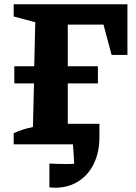

<svg xmlns="http://www.w3.org/2000/svg" viewBox="-20 -675 636 898"><path d="M47 -285V-365H140L145 -571L44 -598V-655H576V-418H502L464 -560H297V-365H438V-285H297V-96H445V-34Q445 37 419 90.5Q393 144 346 173.5Q299 203 238 203Q220 203 211 201V90Q251 92 285 92Q296 92 306.5 92Q317 92 327 91Q326 70 324.5 47Q323 24 321 0H44V-52Q84 -71 134 -81L139 -285Z"/></svg>

Font: Piazzolla
Style: Bold
Weight: 700
Designer: Juan Pablo del Peral
Foundry: Huerta Tipografica
Version: Version 1.330